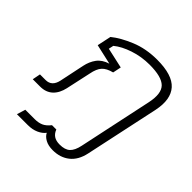

<svg xmlns="http://www.w3.org/2000/svg" viewBox="-198 -696 1037 1037"><g transform="rotate(45 320.5 -177.5)"><path d="M362 195Q328 195 305 182.5Q282 170 273 151Q259 170 232.5 182Q206 194 171 194H88L103 145H174Q203 145 223.5 136Q244 127 264 102H297Q305 124 322 135.5Q339 147 367 147Q407 147 427 128.5Q447 110 456 67L546 -356Q563 -437 530.5 -469.5Q498 -502 406 -502Q344 -502 287 -483Q230 -464 195 -435L189 -407L306 -381L296 -333Q256 -323 237.5 -302.5Q219 -282 211 -240L180 -98Q170 -51 142.5 -25.5Q115 0 71 0H15L24 -46H67Q114 -46 126 -100L156 -243Q164 -282 185 -310.5Q206 -339 248 -352L133 -378L150 -458Q193 -493 262 -521.5Q331 -550 416 -550Q532 -550 576.5 -500Q621 -450 601 -353L510 72Q497 133 458 164Q419 195 362 195Z"/></g></svg>

Font: Kanit ExtraLight
Style: Italic
Weight: 275
Italic angle: -12°
Designer: Katatrad Team
Foundry: CadsonDemak
Version: Version 2.000; ttfautohint (v1.8.3)